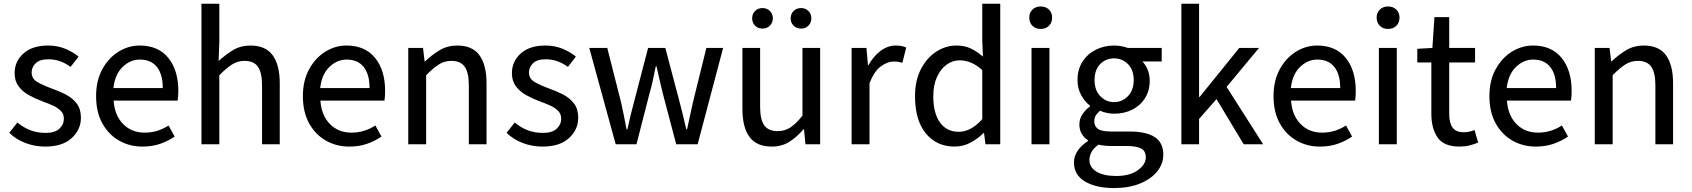

<svg xmlns="http://www.w3.org/2000/svg" viewBox="-20 -752 8819 1001"><path d="M215.8 12.2Q161.1 12.2 112.1 -6.6Q63 -25.4 28.3 -59.6L70.8 -113.3Q102.5 -86.9 138.2 -73Q173.8 -59.1 218.8 -59.1Q265.6 -59.1 289.3 -80.8Q313 -102.5 313 -133.3Q313 -157.7 296.9 -174.1Q280.8 -190.4 255.4 -201.9Q230 -213.4 201.2 -223.6Q164.6 -237.3 131.3 -255.6Q98.1 -273.9 77.1 -301.8Q56.2 -329.6 56.2 -370.6Q56.2 -431.6 102.1 -473.1Q147.9 -514.6 231 -514.6Q279.3 -514.6 319.6 -498Q359.9 -481.4 389.6 -457L348.1 -403.3Q321.8 -422.4 293.5 -432.6Q265.1 -442.9 232.4 -442.9Q187 -442.9 166 -422.1Q145 -401.4 145 -375Q145 -341.8 173.8 -325Q202.6 -308.1 248.5 -291Q288.1 -277.3 323 -259.3Q357.9 -241.2 379.9 -212.4Q401.9 -183.6 401.9 -138.2Q401.9 -76.2 353.8 -32Q305.7 12.2 215.8 12.2Z M722.7 12.2Q655.8 12.2 600.8 -19Q545.9 -50.3 513.4 -109.1Q481 -168 481 -250.5Q481 -332 513.7 -391.4Q546.4 -450.7 598.1 -482.7Q649.9 -514.6 708 -514.6Q805.2 -514.6 857.4 -450.2Q909.7 -385.7 909.7 -277.8Q909.7 -249 906.2 -227.5H572.3Q577.6 -150.9 621.6 -105.7Q665.5 -60.5 734.4 -60.5Q770 -60.5 800.8 -70.3Q831.5 -80.1 858.9 -97.7L890.6 -40Q856.4 -16.6 815.2 -2.2Q773.9 12.2 722.7 12.2ZM571.3 -293H828.6Q828.6 -364.7 797.9 -403.1Q767.1 -441.4 709.5 -441.4Q658.7 -441.4 618.9 -402.6Q579.1 -363.8 571.3 -293Z M1030.3 0V-732.4H1123.5V-535.2L1119.6 -433.6Q1154.8 -466.3 1194.6 -490.5Q1234.4 -514.6 1286.1 -514.6Q1364.7 -514.6 1401.6 -463.9Q1438.5 -413.1 1438.5 -317.4V0H1346.2V-305.7Q1346.2 -373.5 1324.7 -404.1Q1303.2 -434.6 1254.9 -434.6Q1218.3 -434.6 1189 -415.5Q1159.7 -396.5 1123.5 -359.9V0Z M1800.8 12.2Q1733.9 12.2 1679 -19Q1624 -50.3 1591.6 -109.1Q1559.1 -168 1559.1 -250.5Q1559.1 -332 1591.8 -391.4Q1624.5 -450.7 1676.3 -482.7Q1728 -514.6 1786.1 -514.6Q1883.3 -514.6 1935.5 -450.2Q1987.8 -385.7 1987.8 -277.8Q1987.8 -249 1984.4 -227.5H1650.4Q1655.8 -150.9 1699.7 -105.7Q1743.7 -60.5 1812.5 -60.5Q1848.1 -60.5 1878.9 -70.3Q1909.7 -80.1 1937 -97.7L1968.8 -40Q1934.6 -16.6 1893.3 -2.2Q1852.1 12.2 1800.8 12.2ZM1649.4 -293H1906.7Q1906.7 -364.7 1876 -403.1Q1845.2 -441.4 1787.6 -441.4Q1736.8 -441.4 1697 -402.6Q1657.2 -363.8 1649.4 -293Z M2108.4 0V-502H2185.5L2193.8 -431.6H2195.8Q2231.4 -465.8 2272 -490.2Q2312.5 -514.6 2364.3 -514.6Q2442.9 -514.6 2479.7 -463.9Q2516.6 -413.1 2516.6 -317.4V0H2424.3V-305.7Q2424.3 -373.5 2402.8 -404.1Q2381.3 -434.6 2333 -434.6Q2296.4 -434.6 2267.1 -415.5Q2237.8 -396.5 2201.7 -359.9V0Z M2808.6 12.2Q2753.9 12.2 2704.8 -6.6Q2655.8 -25.4 2621.1 -59.6L2663.6 -113.3Q2695.3 -86.9 2731 -73Q2766.6 -59.1 2811.5 -59.1Q2858.4 -59.1 2882.1 -80.8Q2905.8 -102.5 2905.8 -133.3Q2905.8 -157.7 2889.6 -174.1Q2873.5 -190.4 2848.1 -201.9Q2822.8 -213.4 2793.9 -223.6Q2757.3 -237.3 2724.1 -255.6Q2690.9 -273.9 2669.9 -301.8Q2648.9 -329.6 2648.9 -370.6Q2648.9 -431.6 2694.8 -473.1Q2740.7 -514.6 2823.7 -514.6Q2872.1 -514.6 2912.4 -498Q2952.6 -481.4 2982.4 -457L2940.9 -403.3Q2914.6 -422.4 2886.2 -432.6Q2857.9 -442.9 2825.2 -442.9Q2779.8 -442.9 2758.8 -422.1Q2737.8 -401.4 2737.8 -375Q2737.8 -341.8 2766.6 -325Q2795.4 -308.1 2841.3 -291Q2880.9 -277.3 2915.8 -259.3Q2950.7 -241.2 2972.7 -212.4Q2994.6 -183.6 2994.6 -138.2Q2994.6 -76.2 2946.5 -32Q2898.4 12.2 2808.6 12.2Z M3189.9 0 3052.2 -502H3146L3217.8 -219.2Q3226.1 -183.1 3232.9 -148.4Q3239.7 -113.8 3246.6 -77.6H3251Q3258.8 -113.8 3267.1 -148.9Q3275.4 -184.1 3285.2 -219.2L3358.9 -502H3448.7L3523.4 -219.2Q3532.7 -183.1 3541.3 -148.4Q3549.8 -113.8 3558.1 -77.6H3562Q3570.3 -113.8 3577.4 -148.4Q3584.5 -183.1 3592.8 -219.2L3662.6 -502H3750L3617.2 0H3505.4L3436.5 -261.2Q3427.2 -296.9 3419.4 -332.5Q3411.6 -368.2 3402.8 -406.2H3398.9Q3391.1 -368.2 3383.3 -332Q3375.5 -295.9 3365.2 -260.7L3298.3 0Z M4003.9 12.2Q3924.3 12.2 3887.5 -38.1Q3850.6 -88.4 3850.6 -184.6V-502H3942.9V-196.3Q3942.9 -128.4 3964.6 -98.4Q3986.3 -68.4 4034.2 -68.4Q4071.3 -68.4 4100.3 -87.2Q4129.4 -106 4163.6 -148.9V-502H4255.9V0H4179.2L4171.9 -77.6H4168.5Q4134.3 -37.1 4095 -12.5Q4055.7 12.2 4003.9 12.2ZM3955.1 -603Q3931.6 -603 3916.5 -618.4Q3901.4 -633.8 3901.4 -656.2Q3901.4 -679.2 3916.5 -694.6Q3931.6 -710 3955.1 -710Q3978.5 -710 3993.9 -694.6Q4009.3 -679.2 4009.3 -656.2Q4009.3 -633.8 3993.9 -618.4Q3978.5 -603 3955.1 -603ZM4156.2 -603Q4132.8 -603 4117.4 -618.4Q4102.1 -633.8 4102.1 -656.2Q4102.1 -679.2 4117.4 -694.6Q4132.8 -710 4156.2 -710Q4179.7 -710 4194.8 -694.6Q4210 -679.2 4210 -656.2Q4210 -633.8 4194.8 -618.4Q4179.7 -603 4156.2 -603Z M4419.9 0V-502H4497.1L4505.4 -411.6H4507.3Q4534.2 -459.5 4571.3 -487.1Q4608.4 -514.6 4650.4 -514.6Q4683.1 -514.6 4704.6 -504.4L4684.6 -424.8Q4673.3 -428.2 4663.6 -429.7Q4653.8 -431.2 4638.2 -431.2Q4606.9 -431.2 4572.3 -406Q4537.6 -380.9 4513.2 -318.4V0Z M4956.5 12.2Q4863.3 12.2 4806.9 -56.4Q4750.5 -125 4750.5 -250.5Q4750.5 -332 4781 -391.1Q4811.5 -450.2 4860.8 -482.4Q4910.2 -514.6 4966.3 -514.6Q5009.3 -514.6 5041.3 -499.3Q5073.2 -483.9 5104.5 -457L5101.1 -541.5V-732.4H5194.8V0H5117.7L5110.4 -58.1H5107.4Q5078.1 -28.8 5039.6 -8.3Q5001 12.2 4956.5 12.2ZM4978.5 -64.9Q5042.5 -64.9 5101.1 -130.9V-386.7Q5070.3 -414.1 5041.5 -425.8Q5012.7 -437.5 4983.4 -437.5Q4945.3 -437.5 4914.1 -414.3Q4882.8 -391.1 4864.3 -349.1Q4845.7 -307.1 4845.7 -250.5Q4845.7 -162.6 4880.4 -113.8Q4915 -64.9 4978.5 -64.9Z M5357.9 0V-502H5451.2V0ZM5405.8 -601.1Q5379.4 -601.1 5362.8 -617.4Q5346.2 -633.8 5346.2 -660.6Q5346.2 -686 5362.8 -702.1Q5379.4 -718.3 5405.8 -718.3Q5432.1 -718.3 5448.7 -702.1Q5465.3 -686 5465.3 -660.6Q5465.3 -633.8 5448.7 -617.4Q5432.1 -601.1 5405.8 -601.1Z M5787.6 228.5Q5695.3 228.5 5637.2 194.6Q5579.1 160.6 5579.1 95.2Q5579.1 62.5 5598.4 33.9Q5617.7 5.4 5651.9 -16.6V-21Q5633.3 -32.7 5620.4 -53.2Q5607.4 -73.7 5607.4 -103.5Q5607.4 -134.3 5625 -158.7Q5642.6 -183.1 5662.6 -196.8V-201.2Q5637.2 -220.2 5617.4 -254.9Q5597.7 -289.6 5597.7 -334.5Q5597.7 -390.6 5623.8 -430.9Q5649.9 -471.2 5693.4 -492.9Q5736.8 -514.6 5788.1 -514.6Q5809.1 -514.6 5827.4 -511Q5845.7 -507.3 5859.9 -502H6036.6V-431.6H5936Q5952.1 -415 5963.1 -388.9Q5974.1 -362.8 5974.1 -332.5Q5974.1 -278.3 5949.2 -239.5Q5924.3 -200.7 5882.3 -179.9Q5840.3 -159.2 5788.1 -159.2Q5770.5 -159.2 5751.5 -163.1Q5732.4 -167 5715.3 -174.8Q5702.1 -164.1 5693.6 -151.1Q5685.1 -138.2 5685.1 -118.7Q5685.1 -94.7 5703.6 -80.6Q5722.2 -66.4 5772 -66.4H5867.2Q5955.6 -66.4 6000.2 -37.4Q6044.9 -8.3 6044.9 54.7Q6044.9 102.1 6013.2 141.6Q5981.4 181.2 5923.6 204.8Q5865.7 228.5 5787.6 228.5ZM5788.1 -219.7Q5830.1 -219.7 5860.4 -250.5Q5890.6 -281.2 5890.6 -334.5Q5890.6 -388.2 5860.6 -418Q5830.6 -447.8 5788.1 -447.8Q5745.6 -447.8 5716.1 -418Q5686.5 -388.2 5686.5 -334.5Q5686.5 -281.2 5716.6 -250.5Q5746.6 -219.7 5788.1 -219.7ZM5800.3 165.5Q5869.6 165.5 5911.6 135.7Q5953.6 106 5953.6 68.4Q5953.6 34.7 5929 22Q5904.3 9.3 5856 9.3H5773.9Q5757.3 9.3 5740.5 7.6Q5723.6 5.9 5707.5 2Q5682.1 19.5 5670.9 40.3Q5659.7 61 5659.7 82Q5659.7 120.6 5697 143.1Q5734.4 165.5 5800.3 165.5Z M6139.2 0V-732.4H6231.4V-246.6H6234.4L6440.9 -502H6543.9L6375 -298.8L6565.4 0H6463.9L6322.3 -235.4L6231.4 -131.8V0Z M6861.3 12.2Q6794.4 12.2 6739.5 -19Q6684.6 -50.3 6652.1 -109.1Q6619.6 -168 6619.6 -250.5Q6619.6 -332 6652.3 -391.4Q6685.1 -450.7 6736.8 -482.7Q6788.6 -514.6 6846.7 -514.6Q6943.8 -514.6 6996.1 -450.2Q7048.3 -385.7 7048.3 -277.8Q7048.3 -249 7044.9 -227.5H6710.9Q6716.3 -150.9 6760.3 -105.7Q6804.2 -60.5 6873 -60.5Q6908.7 -60.5 6939.5 -70.3Q6970.2 -80.1 6997.6 -97.7L7029.3 -40Q6995.1 -16.6 6953.9 -2.2Q6912.6 12.2 6861.3 12.2ZM6710 -293H6967.3Q6967.3 -364.7 6936.5 -403.1Q6905.8 -441.4 6848.1 -441.4Q6797.4 -441.4 6757.6 -402.6Q6717.8 -363.8 6710 -293Z M7168.9 0V-502H7262.2V0ZM7216.8 -601.1Q7190.4 -601.1 7173.8 -617.4Q7157.2 -633.8 7157.2 -660.6Q7157.2 -686 7173.8 -702.1Q7190.4 -718.3 7216.8 -718.3Q7243.2 -718.3 7259.8 -702.1Q7276.4 -686 7276.4 -660.6Q7276.4 -633.8 7259.8 -617.4Q7243.2 -601.1 7216.8 -601.1Z M7589.4 12.2Q7507.8 12.2 7475.1 -34.9Q7442.4 -82 7442.4 -158.7V-426.3H7369.1V-497.6L7447.8 -502L7458.5 -662.6H7535.6V-502H7670.4V-426.3H7535.6V-157.7Q7535.6 -111.3 7553 -86.9Q7570.3 -62.5 7611.8 -62.5Q7624.5 -62.5 7638.7 -65.2Q7652.8 -67.9 7667.5 -74.2L7686.5 -8.8Q7666.5 0 7641.6 6.1Q7616.7 12.2 7589.4 12.2Z M7986.8 12.2Q7919.9 12.2 7865 -19Q7810.1 -50.3 7777.6 -109.1Q7745.1 -168 7745.1 -250.5Q7745.1 -332 7777.8 -391.4Q7810.5 -450.7 7862.3 -482.7Q7914.1 -514.6 7972.2 -514.6Q8069.3 -514.6 8121.6 -450.2Q8173.8 -385.7 8173.8 -277.8Q8173.8 -249 8170.4 -227.5H7836.4Q7841.8 -150.9 7885.7 -105.7Q7929.7 -60.5 7998.5 -60.5Q8034.2 -60.5 8064.9 -70.3Q8095.7 -80.1 8123 -97.7L8154.8 -40Q8120.6 -16.6 8079.3 -2.2Q8038.1 12.2 7986.8 12.2ZM7835.4 -293H8092.8Q8092.8 -364.7 8062 -403.1Q8031.2 -441.4 7973.6 -441.4Q7922.9 -441.4 7883.1 -402.6Q7843.3 -363.8 7835.4 -293Z M8294.4 0V-502H8371.6L8379.9 -431.6H8381.8Q8417.5 -465.8 8458 -490.2Q8498.5 -514.6 8550.3 -514.6Q8628.9 -514.6 8665.8 -463.9Q8702.6 -413.1 8702.6 -317.4V0H8610.4V-305.7Q8610.4 -373.5 8588.9 -404.1Q8567.4 -434.6 8519 -434.6Q8482.4 -434.6 8453.1 -415.5Q8423.8 -396.5 8387.7 -359.9V0Z"/></svg>

Font: Akatab Medium
Style: Regular
Weight: 500
Designer: SIL Global
Foundry: SIL Global
Version: Version 4.100